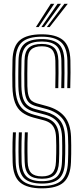

<svg xmlns="http://www.w3.org/2000/svg" viewBox="-20 -988 441 1014"><path d="M201.8 6.8Q123.2 6.8 86.2 -24.5Q49.2 -55.8 46.8 -131.2Q46 -159 45.9 -185Q45.8 -211 46.2 -236.6Q46.8 -262.2 48.2 -289H64Q63 -267.8 62.2 -244Q61.5 -220.2 61.6 -192.6Q61.8 -165 62.8 -131.8Q65 -63.2 97.9 -34.5Q130.8 -5.8 201.8 -5.8Q272.8 -5.8 304.5 -35Q336.2 -64.2 339 -131.8Q340 -152.5 340.2 -174.5Q340.5 -196.5 340.4 -219.4Q340.2 -242.2 339.2 -264.8Q337 -330.8 307.1 -364.6Q277.2 -398.5 224.8 -412.5L171 -427Q150 -432.8 136.5 -443.6Q123 -454.5 116.4 -475.6Q109.8 -496.8 108.8 -533Q108 -566.5 108.4 -599.4Q108.8 -632.2 109.5 -668.2Q110.5 -715.2 132 -735.6Q153.5 -756 201 -756Q243.8 -756 265.4 -736.5Q287 -717 288.5 -667.2Q289.2 -641 289 -602.4Q288.8 -563.8 287.8 -522.5H272Q273 -564.2 273.1 -601.8Q273.2 -639.2 272.5 -666.8Q271.5 -708.2 254.6 -725.9Q237.8 -743.5 201 -743.5Q162.8 -743.5 144.5 -726.2Q126.2 -709 125.2 -667.2Q124.5 -633.5 124.2 -599.9Q124 -566.2 124.5 -533.2Q125.2 -500.2 131 -482Q136.8 -463.8 147.8 -455.2Q158.8 -446.8 174.8 -442.2L228.2 -427.5Q288.2 -411 320.4 -373.1Q352.5 -335.2 355.2 -265.2Q356 -244.2 356.1 -221Q356.2 -197.8 356 -174.8Q355.8 -151.8 354.8 -131.2Q351.8 -57.2 316.2 -25.2Q280.8 6.8 201.8 6.8ZM201.8 -18.5Q138.8 -18.5 109.6 -44.6Q80.5 -70.8 78.5 -132.2Q77.8 -160.5 77.6 -186.1Q77.5 -211.8 78 -237.1Q78.5 -262.5 79.5 -289H95.5Q94.2 -264.8 93.8 -240.1Q93.2 -215.5 93.4 -189.1Q93.5 -162.8 94.2 -132.8Q96.2 -78 121.4 -54.6Q146.5 -31.2 201.8 -31.2Q256.2 -31.2 280.8 -55Q305.2 -78.8 307.2 -132.8Q308.2 -154 308.5 -175.6Q308.8 -197.2 308.6 -219.2Q308.5 -241.2 307.8 -263.5Q306.5 -299.2 295.9 -322.9Q285.2 -346.5 265.6 -360.8Q246 -375 218 -382.5L163.5 -397Q137 -404 118 -417.9Q99 -431.8 88.5 -458.8Q78 -485.8 77 -532Q76.5 -553.5 76.5 -576.5Q76.5 -599.5 76.9 -622.8Q77.2 -646 77.8 -669Q79.2 -729.5 108.1 -755.5Q137 -781.5 201 -781.5Q260.5 -781.5 289.4 -756.2Q318.2 -731 320 -668Q320.8 -642.5 320.6 -602.8Q320.5 -563 319.5 -522.5H303.5Q304.8 -564 304.9 -602.9Q305 -641.8 304.2 -667.8Q302.5 -724.5 277.1 -746.6Q251.8 -768.8 201 -768.8Q145.2 -768.8 120.1 -745.6Q95 -722.5 93.5 -668.5Q92.8 -636.8 92.5 -600.4Q92.2 -564 93 -532.5Q94 -491.5 102.4 -467.5Q110.8 -443.5 127 -430.9Q143.2 -418.2 167.2 -411.8L221.2 -397.5Q268 -385 294.6 -355Q321.2 -325 323.5 -264Q324.5 -239.8 324.6 -217.9Q324.8 -196 324.4 -175.1Q324 -154.2 323 -132.2Q320.8 -72 292.8 -45.2Q264.8 -18.5 201.8 -18.5ZM201.8 -44Q154.8 -44 133.1 -64.6Q111.5 -85.2 110.2 -133.2Q109.5 -159 109.1 -183.8Q108.8 -208.5 109.4 -234.4Q110 -260.2 111.2 -289H126.8Q125.8 -259.5 125.2 -235.1Q124.8 -210.8 125 -186.8Q125.2 -162.8 126 -133.5Q127.2 -92 145.1 -74.2Q163 -56.5 201.8 -56.5Q239.5 -56.5 256.6 -74.5Q273.8 -92.5 275.5 -133.5Q276.5 -157.8 276.9 -178.9Q277.2 -200 277.1 -220.2Q277 -240.5 276 -262.2Q275 -290.2 267.4 -308.2Q259.8 -326.2 245.8 -336.8Q231.8 -347.2 211 -352.8L156.2 -367.2Q120.8 -376.8 96.4 -394.8Q72 -412.8 59.4 -445.5Q46.8 -478.2 45.5 -531.2Q44.8 -560.8 44.9 -595.9Q45 -631 46 -669.8Q48 -744.5 84.9 -775.6Q121.8 -806.8 201 -806.8Q274.8 -806.8 312.1 -776.8Q349.5 -746.8 351.8 -669.2Q352.5 -644.5 352.4 -605.4Q352.2 -566.2 351 -522.5H335.2Q336.5 -563 336.6 -602.4Q336.8 -641.8 336 -668.5Q334 -738.2 301.1 -766.2Q268.2 -794.2 201 -794.2Q129 -794.2 96.4 -765.5Q63.8 -736.8 62 -669.2Q61 -640 60.8 -600.2Q60.5 -560.5 61.2 -531.5Q62.2 -484.5 73 -454.8Q83.8 -425 105.2 -408Q126.8 -391 160 -382L214.5 -367.5Q237.5 -361.8 254.4 -349.9Q271.2 -338 281 -317.1Q290.8 -296.2 291.8 -263Q292.5 -241.8 292.8 -220.2Q293 -198.8 292.8 -177Q292.5 -155.2 291.5 -133.2Q289.5 -85.5 268.8 -64.8Q248 -44 201.8 -44ZM169.5 -845 248.2 -967.8H266.5L184.2 -845ZM227.2 -845 319.8 -967.8H337.8L242 -845ZM198.5 -845 284 -967.8H302.2L213 -845Z"/></svg>

Font: Big Shoulders Inline Text Thin
Style: Regular
Weight: 400
Version: Version 2.002